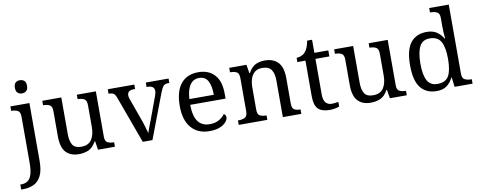

<svg xmlns="http://www.w3.org/2000/svg" viewBox="-89 -1150 4462 1779"><g transform="rotate(-10 2141.5 -260.0)"><path d="M151 -636Q127 -636 110.5 -650Q94 -664 94 -698Q94 -733 110.5 -746.5Q127 -760 151 -760Q174 -760 191 -746.5Q208 -733 208 -698Q208 -664 191 -650Q174 -636 151 -636ZM-12 240V193H-5Q31 193 56.5 176.5Q82 160 95 119.5Q108 79 108 9V-426Q108 -470 83.5 -482Q59 -494 26 -494H23V-536H202V8Q202 97 176.5 148Q151 199 106.5 219.5Q62 240 4 240Z M573 10Q494 10 451 -36.5Q408 -83 408 -186V-426Q408 -470 383.5 -482Q359 -494 326 -494H323V-536H502V-191Q502 -126 524 -90Q546 -54 607 -54Q673 -54 703 -98.5Q733 -143 733 -216V-422Q733 -469 709 -481.5Q685 -494 651 -494H648V-536H827V-109Q827 -65 851.5 -53.5Q876 -42 909 -42H912V0H753L740 -81H735Q704 -25 663 -7.5Q622 10 573 10Z M1013 -441Q1002 -473 986.5 -483.5Q971 -494 939 -494V-536H1189V-494H1176Q1116 -494 1116 -446Q1116 -438 1118 -429Q1120 -420 1124 -409L1192 -220Q1206 -183 1219 -139.5Q1232 -96 1239 -70Q1244 -91 1260 -131Q1276 -171 1289 -207L1361 -402Q1370 -426 1370 -445Q1370 -494 1304 -494H1297V-536H1511V-494H1499Q1470 -494 1455.5 -479Q1441 -464 1423 -416L1265 0H1174Z M1801 10Q1692 10 1630.5 -62Q1569 -134 1569 -264Q1569 -404 1627 -475Q1685 -546 1791 -546Q1888 -546 1943.5 -486Q1999 -426 1999 -307V-261H1666Q1668 -152 1705.5 -102.5Q1743 -53 1815 -53Q1867 -53 1903.5 -74.5Q1940 -96 1958 -123Q1965 -120 1971 -111Q1977 -102 1977 -89Q1977 -69 1958 -46Q1939 -23 1900 -6.5Q1861 10 1801 10ZM1898 -315Q1898 -395 1873.5 -443.5Q1849 -492 1789 -492Q1734 -492 1703.5 -446.5Q1673 -401 1668 -315Z M2077 0V-42H2085Q2119 -42 2143 -54.5Q2167 -67 2167 -114V-426Q2167 -470 2143.5 -482Q2120 -494 2087 -494H2082V-536H2244L2257 -455H2262Q2293 -511 2331.5 -528.5Q2370 -546 2418 -546Q2497 -546 2541.5 -499.5Q2586 -453 2586 -350V-114Q2586 -67 2606.5 -54.5Q2627 -42 2661 -42H2666V0H2492V-345Q2492 -410 2467.5 -446Q2443 -482 2382 -482Q2337 -482 2310.5 -459.5Q2284 -437 2272.5 -400Q2261 -363 2261 -320V-109Q2261 -65 2284.5 -53.5Q2308 -42 2341 -42H2346V0Z M2934 10Q2858 10 2823.5 -24.5Q2789 -59 2789 -145V-479H2713V-519Q2731 -519 2753 -526.5Q2775 -534 2791 -551Q2808 -569 2819 -595Q2830 -621 2837 -659H2883V-536H3014V-479H2883V-142Q2883 -91 2904 -67Q2925 -43 2959 -43Q2977 -43 2992 -45Q3007 -47 3023 -50V-6Q3010 0 2984 5Q2958 10 2934 10Z M3319 10Q3240 10 3197 -36.5Q3154 -83 3154 -186V-426Q3154 -470 3129.5 -482Q3105 -494 3072 -494H3069V-536H3248V-191Q3248 -126 3270 -90Q3292 -54 3353 -54Q3419 -54 3449 -98.5Q3479 -143 3479 -216V-422Q3479 -469 3455 -481.5Q3431 -494 3397 -494H3394V-536H3573V-109Q3573 -65 3597.5 -53.5Q3622 -42 3655 -42H3658V0H3499L3486 -81H3481Q3450 -25 3409 -7.5Q3368 10 3319 10Z M3940 10Q3841 10 3788.5 -56.5Q3736 -123 3736 -267Q3736 -412 3788.5 -479Q3841 -546 3940 -546Q3998 -546 4034.5 -521.5Q4071 -497 4093 -458H4099Q4096 -483 4094.5 -513.5Q4093 -544 4093 -568V-650Q4093 -694 4068.5 -706Q4044 -718 4011 -718H4003V-760H4187V-110Q4187 -66 4211.5 -54Q4236 -42 4269 -42H4277V0H4108L4097 -90H4093Q4071 -44 4035 -17Q3999 10 3940 10ZM3957 -54Q4035 -54 4064 -106.5Q4093 -159 4093 -267Q4093 -371 4064 -426.5Q4035 -482 3956 -482Q3890 -482 3861.5 -426.5Q3833 -371 3833 -266Q3833 -160 3861.5 -107Q3890 -54 3957 -54Z"/></g></svg>

Font: Noto Serif Dives Akuru
Style: Regular
Weight: 400
Designer: Fernando Caro
Foundry: Fernando Caro
Version: Version 2.000; ttfautohint (v1.8.4.7-5d5b)